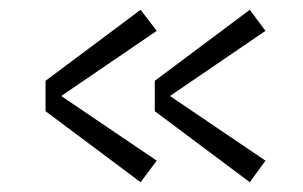

<svg xmlns="http://www.w3.org/2000/svg" viewBox="-20 -510 619 392"><path d="M300 -447 267 -490 73 -345V-283L267 -138L300 -182L105 -314ZM522 -447 490 -490 296 -345V-283L490 -138L522 -182L327 -314Z"/></svg>

Font: Space Cowgirl Light
Style: Regular
Weight: 300
Designer: Valery Marier
Foundry: Valery Marier
Version: Version 1.000;hotconv 1.0.109;makeotfexe 2.5.65596